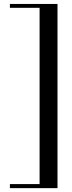

<svg xmlns="http://www.w3.org/2000/svg" viewBox="-20 -800 364 970"><path d="M180 150.5V-780H270.5V150.5ZM30 150.5V130H270.5V150.5ZM30 -760.5V-780H270.5V-760.5Z"/></svg>

Font: Bodoni Moda SC 11pt
Style: Regular
Weight: 400
Version: Version 2.005